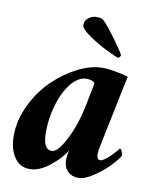

<svg xmlns="http://www.w3.org/2000/svg" viewBox="-75 -693 628 761"><g transform="rotate(10 239.0 -312.5)"><path d="M365.2 -488.3Q354 -490.7 317.1 -508.8Q280.3 -526.9 243.2 -552Q206.1 -577.1 206.1 -592.8Q206.1 -610.8 220.7 -621.8Q235.4 -632.8 250 -632.8Q273.4 -632.8 280.3 -626Q300.3 -607.4 335.9 -558.1Q371.6 -508.8 374 -500Q373 -493.7 365.2 -488.3ZM310.5 -438.5Q335 -438.5 366.5 -432.6Q397.9 -426.8 415 -420.9L354.5 -128.9Q350.6 -113.3 350.6 -96.7Q350.6 -88.9 354 -82.5Q357.4 -76.2 364.3 -76.2Q377.9 -76.2 403.6 -101.6Q429.2 -127 433.6 -135.7Q438 -135.7 442.6 -125.5Q447.3 -115.2 447.3 -109.4Q438 -92.3 412.1 -65.4Q386.2 -38.6 351.3 -15.4Q316.4 7.8 292 7.8Q265.1 7.8 248.3 -8.8Q231.4 -25.4 231.4 -56.6Q231.4 -61.5 233.4 -75.2Q234.4 -81.1 237.3 -93.8Q218.3 -60.5 176.3 -26.9Q134.3 6.8 94.7 6.8Q55.2 6.8 33 -26.9Q10.7 -60.5 10.7 -112.3Q10.7 -175.3 40.3 -236.6Q69.8 -297.9 114.3 -341.3Q158.7 -384.8 211.4 -411.6Q264.2 -438.5 310.5 -438.5ZM255.9 -384.8Q223.6 -384.8 195.1 -349.9Q166.5 -314.9 150.1 -260.3Q133.8 -205.6 133.8 -148.4Q133.8 -79.1 168.9 -79.1Q193.4 -79.1 224.4 -139.9Q255.4 -200.7 270.5 -274.4L290 -373Q279.8 -384.8 255.9 -384.8Z"/></g></svg>

Font: Crimson
Style: BoldItalic
Weight: 700
Italic angle: -11°
Version: Version 0.8